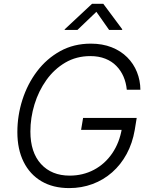

<svg xmlns="http://www.w3.org/2000/svg" viewBox="-20 -963 780 993"><path d="M337.9 9.8Q254.4 9.8 194.3 -25.6Q134.3 -61 102.1 -126Q69.8 -190.9 69.8 -279.8Q69.8 -365.2 95.9 -447Q122.1 -528.8 171.6 -594.2Q221.2 -659.7 291.3 -698.5Q361.3 -737.3 449.7 -737.3Q509.8 -737.3 557.4 -718.5Q605 -699.7 637.9 -666.7Q670.9 -633.8 688.2 -590.6Q705.6 -547.4 706.1 -499H635.7Q632.3 -535.2 618.9 -566.4Q605.5 -597.7 582 -621.8Q558.6 -646 524.7 -659.4Q490.7 -672.9 447.3 -672.9Q375 -672.9 317.6 -639.2Q260.3 -605.5 220 -549.1Q179.7 -492.7 158.4 -423.3Q137.2 -354 137.2 -282.7Q137.2 -174.8 192.1 -114.7Q247.1 -54.7 340.3 -54.7Q408.7 -54.7 465.6 -84.7Q522.5 -114.7 560.3 -169.9Q598.1 -225.1 610.4 -298.8L630.9 -291.5H399.4L409.7 -353H687L676.8 -290.5Q665 -222.2 635 -166.7Q605 -111.3 560.1 -71.8Q515.1 -32.2 458.5 -11.2Q401.9 9.8 337.9 9.8ZM380.4 -808.1H314L314.9 -811.5L456.1 -943.4H514.2L612.3 -811.5L611.3 -808.1H544.4L478.5 -901.9Z"/></svg>

Font: Inter 16pt Light
Style: Italic
Weight: 300
Italic angle: -9.3988°
Version: Version 4.001;git-66647c0bb